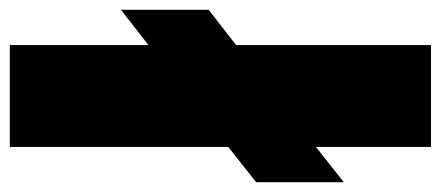

<svg xmlns="http://www.w3.org/2000/svg" viewBox="-297 -626 900 392"><g transform="rotate(90 153.0 -430.0)"><path d="M49 -860H257V-625L329 -682V-503L257 -446V0H49V-283L-23 -227V-406L49 -462Z"/></g></svg>

Font: Spartan MB
Style: Regular
Weight: 900
Designer: Matt Bailey
Foundry: Matt Bailey
Version: Version 001.001